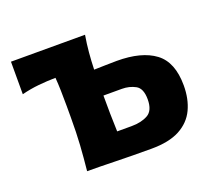

<svg xmlns="http://www.w3.org/2000/svg" viewBox="-92 -619 826 743"><g transform="rotate(-20 321.0 -248.0)"><path d="M150 0Q155.5 -53.5 158.8 -103.8Q162 -154 162 -216V-266Q162 -299.5 161.2 -327.8Q160.5 -356 158.5 -381.5Q124 -381 88.5 -377.5Q53 -374 18 -365V-499H323Q317 -463.5 314 -429.5Q311 -395.5 310 -360Q333 -360.5 357.5 -361.2Q382 -362 403.5 -362Q505.5 -362 560.2 -321.2Q615 -280.5 615 -184Q615 -128.5 595 -86.2Q575 -44 530.8 -20.2Q486.5 3.5 414 3.5Q333 3.5 266.8 1.8Q200.5 0 150 0ZM312 -105H371.5Q411.5 -105 438.5 -120Q465.5 -135 465.5 -181.5Q465.5 -226.5 440.8 -240Q416 -253.5 385.5 -253.5H309.5Q309.5 -215.5 310 -179.2Q310.5 -143 312 -105Z"/></g></svg>

Font: Commissioner Flair
Style: Bold
Weight: 700
Designer: Kostas Bartsokas
Foundry: Kostas Bartsokas
Version: Version 1.000; ttfautohint (v1.8.3)